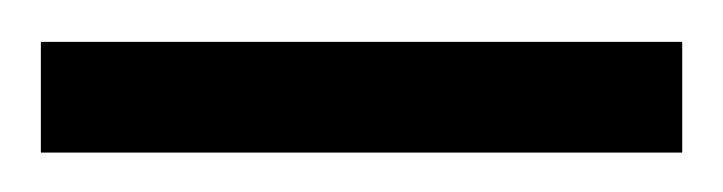

<svg xmlns="http://www.w3.org/2000/svg" viewBox="-20 -624 354 94"><path d="M0 -549.3V-603.5H314V-549.3Z"/></svg>

Font: Doulos SIL Cyr
Style: Regular
Weight: 400
Designer: Walt Agee, Victor Gaultney, Peter Martin, Debbi Hosken, Becca Hirsbrunner
Foundry: SIL International
Version: Version 5.000